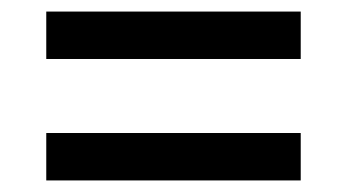

<svg xmlns="http://www.w3.org/2000/svg" viewBox="-20 -499 600 332"><path d="M500 -479V-397H60V-479ZM500 -269V-187H60V-269Z"/></svg>

Font: Roboto Serif Medium
Style: Regular
Weight: 500
Designer: Greg Gazdowicz
Foundry: Commercial Type
Version: Version 1.008